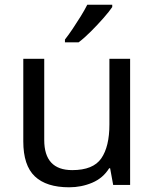

<svg xmlns="http://www.w3.org/2000/svg" viewBox="-20 -786 658 816"><path d="M533 -536V0H461L448 -71H444Q418 -29 372 -9.5Q326 10 274 10Q177 10 128 -36.5Q79 -83 79 -185V-536H168V-191Q168 -63 287 -63Q376 -63 410.5 -113Q445 -163 445 -257V-536ZM457 -756Q445 -738 420 -709.5Q395 -681 366.5 -652.5Q338 -624 314 -606H256V-618Q271 -637 288.5 -663Q306 -689 323 -716.5Q340 -744 351 -766H457Z"/></svg>

Font: Noto Sans Manichaean
Style: Regular
Weight: 400
Designer: Monotype Design Team
Foundry: Monotype Imaging Inc.
Version: Version 2.005; ttfautohint (v1.8.4.7-5d5b)